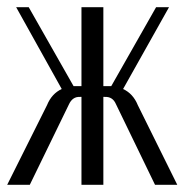

<svg xmlns="http://www.w3.org/2000/svg" viewBox="-25 -515 514 535"><path d="M298 -225Q289 -246 267 -245H263V0H202V-245H198Q177 -246 167 -224L58 0H-5L106 -222Q119 -254 147 -267L20 -495H55L180 -275H202V-495H263V-275H285L410 -495H446L318 -267Q346 -254 359 -222L469 0H407Z"/></svg>

Font: Moniqa Paragraph
Style: Regular
Weight: 400
Designer: Rajesh Rajput
Foundry: Rajesh Rajput
Version: Version 1.000